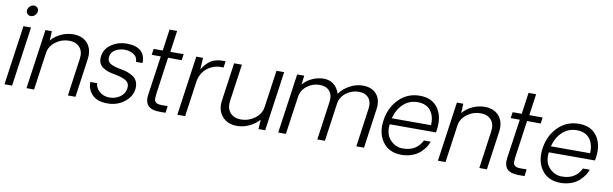

<svg xmlns="http://www.w3.org/2000/svg" viewBox="-48 -1244 5568 1745"><g transform="rotate(10 2736.5 -371.0)"><path d="M101 -702Q104 -722 120.5 -736.5Q137 -751 157 -751Q177 -751 189.5 -736.5Q202 -722 199 -702Q196 -681 179.5 -666.5Q163 -652 143 -652Q123 -652 110.5 -666.5Q98 -681 101 -702ZM94 -550H164L86 0H16Z M553 -556Q641 -556 687.5 -501Q734 -446 721 -355L671 0H601L650 -349Q659 -414 625 -453Q591 -492 527 -492Q459 -492 403 -450.5Q347 -409 338 -346L289 0H219L297 -550H356L352 -463Q386 -505 441 -530.5Q496 -556 553 -556Z M967 9Q868 9 822.5 -42.5Q777 -94 781 -156H844Q844 -116 881.5 -81.5Q919 -47 975 -47Q1031 -47 1073 -77.5Q1115 -108 1122 -155Q1129 -203 1094 -226.5Q1059 -250 989 -262Q953 -268 927 -276.5Q901 -285 876.5 -301Q852 -317 841.5 -343.5Q831 -370 836 -405Q846 -475 907.5 -516Q969 -557 1044 -557Q1221 -557 1218 -408H1158Q1156 -456 1120 -477Q1084 -498 1047 -499Q997 -501 956 -479Q915 -457 909 -414Q903 -369 936 -349Q969 -329 1033 -319Q1068 -313 1095.5 -303.5Q1123 -294 1149.5 -276.5Q1176 -259 1188 -229.5Q1200 -200 1195 -160Q1185 -89 1119.5 -40Q1054 9 967 9Z M1444 1Q1299 1 1319 -136L1371 -496H1287L1295 -552H1379L1407 -750H1477L1449 -552H1572L1564 -495L1438 -496L1389 -146Q1387 -123 1387 -104.5Q1387 -86 1403 -74Q1419 -62 1453 -62H1511L1502 1Z M1959 -555 1950 -495Q1867 -503 1803.5 -455Q1740 -407 1728 -318L1683 0H1611L1689 -550H1751L1745 -441Q1760 -466 1774.5 -483.5Q1789 -501 1813.5 -520.5Q1838 -540 1875 -548.5Q1912 -557 1959 -555Z M2500 -550 2422 0H2360L2365 -88Q2330 -46 2274 -20Q2218 6 2163 6Q2073 6 2024 -51.5Q1975 -109 1988 -198L2038 -550H2110L2061 -206Q2052 -140 2086.5 -99Q2121 -58 2187 -58Q2256 -58 2313.5 -100Q2371 -142 2380 -206L2429 -550Z M3226 -554Q3311 -554 3354.5 -502Q3398 -450 3385 -363L3334 0H3263L3313 -357Q3322 -418 3291.5 -455Q3261 -492 3200 -492Q3136 -492 3084 -452.5Q3032 -413 3023 -352L2973 0H2903L2953 -357Q2962 -418 2931 -455Q2900 -492 2839 -492Q2775 -492 2723.5 -452.5Q2672 -413 2663 -352L2613 0H2542L2620 -550H2685L2675 -466Q2707 -506 2759 -530Q2811 -554 2864 -554Q2974 -554 3013 -441Q3048 -491 3107 -522.5Q3166 -554 3226 -554Z M3958 -278Q3956 -259 3953 -250H3527Q3516 -159 3564 -107Q3612 -55 3678 -54Q3747 -53 3792.5 -82.5Q3838 -112 3858 -159H3921Q3914 -135 3897 -109Q3880 -83 3851.5 -56Q3823 -29 3777.5 -12Q3732 5 3677 5Q3563 4 3505.5 -76Q3448 -156 3465 -274Q3482 -395 3560.5 -474Q3639 -553 3753 -553Q3865 -553 3920 -476.5Q3975 -400 3958 -278ZM3745 -492Q3666 -492 3612 -441.5Q3558 -391 3536 -307H3898Q3903 -391 3863 -441.5Q3823 -492 3745 -492Z M4350 -556Q4438 -556 4484.5 -501Q4531 -446 4518 -355L4468 0H4398L4447 -349Q4456 -414 4422 -453Q4388 -492 4324 -492Q4256 -492 4200 -450.5Q4144 -409 4135 -346L4086 0H4016L4094 -550H4153L4149 -463Q4183 -505 4238 -530.5Q4293 -556 4350 -556Z M4757 1Q4612 1 4632 -136L4684 -496H4600L4608 -552H4692L4720 -750H4790L4762 -552H4885L4877 -495L4751 -496L4702 -146Q4700 -123 4700 -104.5Q4700 -86 4716 -74Q4732 -62 4766 -62H4824L4815 1Z M5426 -278Q5424 -259 5421 -250H4995Q4984 -159 5032 -107Q5080 -55 5146 -54Q5215 -53 5260.5 -82.5Q5306 -112 5326 -159H5389Q5382 -135 5365 -109Q5348 -83 5319.5 -56Q5291 -29 5245.5 -12Q5200 5 5145 5Q5031 4 4973.5 -76Q4916 -156 4933 -274Q4950 -395 5028.5 -474Q5107 -553 5221 -553Q5333 -553 5388 -476.5Q5443 -400 5426 -278ZM5213 -492Q5134 -492 5080 -441.5Q5026 -391 5004 -307H5366Q5371 -391 5331 -441.5Q5291 -492 5213 -492Z"/></g></svg>

Font: Oakes Grotesk Light
Style: Italic
Weight: 300
Italic angle: -8°
Designer: Samuel Oakes
Foundry: Samuel Oakes
Version: Version 1.000;PS 001.000;hotconv 1.0.88;makeotf.lib2.5.64775